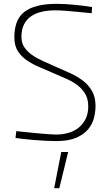

<svg xmlns="http://www.w3.org/2000/svg" viewBox="-20 -730 576 1003"><path d="M459 -661Q421 -664 386 -668Q356 -671 324 -673.5Q292 -676 269 -676Q232 -676 200 -669Q168 -662 144 -646Q120 -630 106 -603.5Q92 -577 92 -537Q92 -505 108 -482Q124 -459 149.5 -441.5Q175 -424 207 -410Q239 -396 272 -381Q308 -365 345 -348.5Q382 -332 412 -309.5Q442 -287 460.5 -255Q479 -223 479 -177Q479 -145 470.5 -112.5Q462 -80 439.5 -53.5Q417 -27 377 -10Q337 7 274 7Q250 7 219.5 5.5Q189 4 159 1.5Q129 -1 102.5 -4Q76 -7 61 -9L65 -45Q82 -43 112 -40Q142 -37 173.5 -34Q205 -31 233 -29Q261 -27 273 -27Q307 -27 338 -36Q369 -45 391.5 -63.5Q414 -82 427.5 -109.5Q441 -137 441 -174Q441 -215 423.5 -242.5Q406 -270 379 -289Q352 -308 318.5 -322Q285 -336 254 -350Q221 -365 186 -379.5Q151 -394 121.5 -414Q92 -434 73.5 -462.5Q55 -491 55 -535Q55 -579 67 -612Q79 -645 105.5 -666.5Q132 -688 174.5 -699Q217 -710 279 -710Q299 -710 324 -708.5Q349 -707 374 -704.5Q399 -702 422 -699Q445 -696 461 -693ZM300 64H336L290 253H263Z"/></svg>

Font: Panefresco 1wt
Style: Regular
Weight: 250
Version: Version 1.000